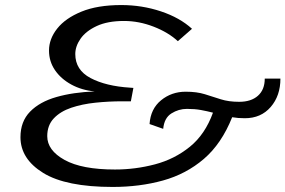

<svg xmlns="http://www.w3.org/2000/svg" viewBox="-20 -730 1130 760"><path d="M426 10Q241 10 151 -45.5Q61 -101 61 -187Q61 -249 99 -288Q137 -327 203.5 -346Q270 -365 355 -368Q303 -373 262 -395.5Q221 -418 197.5 -452.5Q174 -487 174 -530Q174 -576 206.5 -617Q239 -658 302.5 -684Q366 -710 460 -710Q542 -710 617 -685Q692 -660 740 -616L684 -567Q646 -602 588 -624.5Q530 -647 471 -647Q406 -647 363 -627Q320 -607 299 -577Q278 -547 278 -516Q278 -453 338.5 -421Q399 -389 495 -383L508 -382L498 -329H464Q410 -329 357.5 -323.5Q305 -318 262 -303.5Q219 -289 193 -261.5Q167 -234 167 -191Q167 -135 235.5 -97Q304 -59 435 -59Q516 -59 593.5 -79.5Q671 -100 731.5 -149Q792 -198 823 -284Q800 -290 775.5 -294.5Q751 -299 720 -299Q687 -299 658.5 -281Q630 -263 626 -220L572 -239Q576 -299 617.5 -333Q659 -367 715 -367Q759 -367 791 -357Q823 -347 854 -337Q885 -327 927 -327Q974 -327 1001 -351Q1028 -375 1028 -419H1090Q1090 -351 1051.5 -306.5Q1013 -262 949 -262Q935 -262 923 -263Q911 -264 899 -266Q857 -161 787 -101Q717 -41 625 -15.5Q533 10 426 10Z"/></svg>

Font: Georama ExtraExtended
Style: Italic
Weight: 400
Width: 8
Italic angle: -9°
Designer: Jean-Baptiste Levee
Foundry: Production Type
Version: Version 1.000